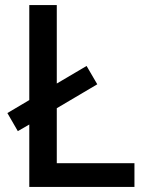

<svg xmlns="http://www.w3.org/2000/svg" viewBox="-20 -734 576 754"><path d="M95 0H508V-93H203V-309L362 -403L320 -475L203 -406V-714H95V-341L9 -290L50 -219L95 -245Z"/></svg>

Font: Noto Sans Gujarati Medium
Style: Regular
Weight: 500
Designer: Jelle Bosma - Monotype Design Team, Universal Thirst
Foundry: Monotype Imaging Inc.
Version: Version 2.106